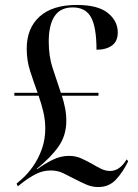

<svg xmlns="http://www.w3.org/2000/svg" viewBox="-20 -744 557 776"><path d="M377 12Q352 12 329 2Q306 -8 281 -21Q258 -33 235.5 -44Q213 -55 185 -55Q153 -55 125 -40.5Q97 -26 75 -9L52 9L47 -2L68 -20Q91 -40 113 -71Q135 -102 149 -141Q163 -180 163 -225Q163 -259 155 -292.5Q147 -326 136 -357H38V-369H132Q116 -413 102 -456Q88 -499 88 -547Q88 -630 140 -677Q192 -724 290 -724Q376 -724 416 -691.5Q456 -659 456 -613Q456 -577 432.5 -560Q409 -543 370 -543Q370 -634 348 -674Q326 -714 274 -714Q224 -714 200.5 -678.5Q177 -643 177 -576Q177 -517 192.5 -469.5Q208 -422 226 -369H378V-357H230Q238 -333 243 -307.5Q248 -282 248 -256Q248 -197 217 -152.5Q186 -108 129 -62L130 -60Q160 -82 192.5 -98Q225 -114 258 -114Q286 -114 308 -104Q330 -94 348 -84Q368 -72 387 -62.5Q406 -53 425 -53Q464 -53 492 -100L498 -92Q476 -47 448 -17.5Q420 12 377 12Z"/></svg>

Font: Noto Serif Display SemiCondensed Medium
Style: Regular
Weight: 500
Width: 4
Designer: Monotype Design Team
Foundry: Monotype Imaging Inc.
Version: Version 2.009